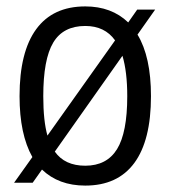

<svg xmlns="http://www.w3.org/2000/svg" viewBox="-20 -570 532 599"><path d="M81 -80Q41 -151 41 -270Q41 -408 93 -479Q145 -550 246 -550Q328 -550 380 -500L408 -540H464L409 -462Q451 -393 451 -270Q451 -132 399 -61.5Q347 9 246 9Q163 9 111 -41L82 0H24ZM246 -53Q313 -53 345 -104.5Q377 -156 377 -270Q377 -346 362 -396L151 -97Q182 -53 246 -53ZM115 -270Q115 -193 128 -147L339 -444Q307 -489 246 -489Q177 -489 146 -437Q115 -385 115 -270Z"/></svg>

Font: Encode Sans Compressed
Style: Regular
Weight: 400
Designer: Pablo Impallari, Andres Torresi
Foundry: Pablo Impallari, Andres Torresi
Version: Version 1.000; ttfautohint (v1.00) -l 8 -r 50 -G 200 -x 14 -